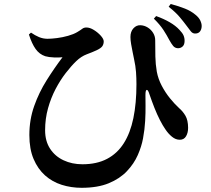

<svg xmlns="http://www.w3.org/2000/svg" viewBox="-20 -864 1040 947"><path d="M856.8 -626.1Q842.6 -627.1 834.1 -637.4Q825.6 -647.7 815 -666.8Q803.2 -689.7 786.4 -715.7Q769.6 -741.7 738.9 -772L750.1 -784.8Q787.3 -771.4 816.8 -754.4Q846.3 -737.3 865.2 -716.7Q880.3 -701.3 885.6 -688.4Q890.9 -675.4 890.4 -661.2Q890.1 -643.1 880.4 -634.5Q870.6 -625.8 856.8 -626.1ZM382.6 62.3Q331 62.3 284.4 47.6Q237.9 32.9 202.2 1.2Q166.6 -30.6 145.7 -79.8Q124.8 -129 124.8 -198Q124.8 -273.9 148.6 -341Q172.3 -408.2 210.2 -468.3Q248.1 -528.5 288.3 -581.6Q272 -579.8 246.3 -580.7Q220.7 -581.6 203.2 -586.7Q174.4 -596.2 155.8 -622.2Q137.1 -648.2 122.6 -693.8L132.9 -703.1Q152.3 -689.6 172.4 -681.1Q192.6 -672.7 214.6 -672.7Q233.9 -672.7 261.2 -676.2Q288.6 -679.7 315.6 -687.3Q342.6 -694.9 360.6 -705.5Q377.9 -715.8 385.9 -722.1Q393.9 -728.4 406.3 -728.4Q423.4 -728.4 443.1 -716.1Q462.9 -703.8 477.3 -687.7Q491.6 -671.6 491.6 -659.8Q491.6 -646.5 485 -636.5Q478.3 -626.5 457.1 -616.4Q435.7 -606.5 408.1 -596.3Q380.5 -586 356 -562.4Q331.1 -538.5 304.2 -503.7Q277.3 -468.9 254.3 -425.3Q231.4 -381.7 216.9 -330.1Q202.5 -278.6 202.5 -221.5Q202.5 -168 227.1 -130.4Q251.7 -92.9 293.5 -73.4Q335.2 -53.8 386.5 -53.8Q457.4 -53.8 507.8 -80.3Q558.3 -106.7 590.4 -157.2Q622.6 -207.7 637.8 -281.2Q653 -354.8 653 -448.9Q653 -478.2 650.9 -508.2Q648.8 -538.2 641.2 -572.5Q638.5 -586.2 634.4 -606Q630.3 -625.8 626.8 -646.1Q623.4 -666.4 623.4 -681.6Q623.4 -708.3 638.1 -724.3Q652.8 -740.3 672.4 -739.6Q691.8 -738.9 708.5 -728.5Q725.2 -718.2 735.4 -701.5Q745.5 -684.9 745.5 -665.6Q745.5 -623.5 746.3 -585.2Q747.1 -547 753.4 -510.4Q760.3 -474 777.9 -440.8Q795.4 -407.6 818.1 -379.5Q840.9 -351.5 863.4 -330.7Q881.8 -315 894.7 -293.1Q907.5 -271.1 907.8 -233.7Q907.8 -208.9 897.6 -191.8Q887.4 -174.7 866.7 -174.7Q846.3 -174.7 828.1 -189.7Q809.9 -204.6 795.7 -226.1Q782.8 -244.4 768.8 -271.8Q754.8 -299.2 741.7 -332.1Q728.7 -365.1 717.3 -398.6Q710.3 -421.5 703.8 -420.7Q697.4 -419.8 697.4 -394.9Q697.4 -375.9 697.8 -342.5Q698.3 -309.1 696 -267.5Q693.8 -226 685.4 -181Q678.2 -141.6 659.5 -99Q640.8 -56.4 605.9 -19.6Q571.1 17.2 516.4 39.8Q461.7 62.3 382.6 62.3ZM941.7 -698.6Q929.5 -698.8 920.8 -710Q912.1 -721.2 899.5 -738Q886.4 -755.8 866.2 -779.9Q846.1 -803.9 811.9 -830.6L821.8 -844.2Q862.6 -833.5 892.2 -821.6Q921.8 -809.8 943.6 -791.6Q961.1 -777.7 968.2 -762.2Q975.2 -746.7 974.7 -734.6Q974.4 -719.3 966.4 -708.8Q958.3 -698.3 941.7 -698.6Z"/></svg>

Font: Noto Serif SC ExtraLight
Style: Regular
Weight: 200
Designer: Ryoko NISHIZUKA 西塚涼子 (kana & ideographs); Frank Grießhammer (Latin, Greek & Cyrillic); Wenlong ZHANG 张文龙 (bopomofo); San
Foundry: Adobe
Version: Version 2.002-H1;hotconv 1.1.0;makeotfexe 2.6.0